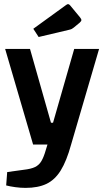

<svg xmlns="http://www.w3.org/2000/svg" viewBox="-20 -738 507 934"><path d="M141 -35 5 -500H126L228 -141H238L341 -500H462L326 -35ZM104 176Q80 176 54.5 172.5Q29 169 10 164L15 99L95 88Q131 84 150.5 74.5Q170 65 181.5 45.5Q193 26 203 -9L211 -35H326Q304 45 275.5 91Q247 137 206 156.5Q165 176 104 176ZM168 -558 142 -598 302 -714Q308 -718 311 -718Q316 -718 321 -712L369 -654Q376 -645 376 -641Q376 -635 368 -628L339 -604Q334 -600 329.5 -597.5Q325 -595 316 -593Z"/></svg>

Font: Changa ExtraLight Medium
Style: Regular
Weight: 500
Version: Version 3.002; ttfautohint (v1.8.2)